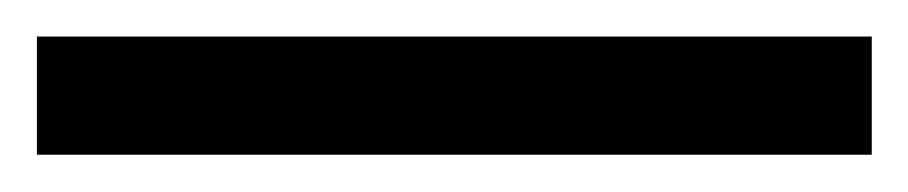

<svg xmlns="http://www.w3.org/2000/svg" viewBox="-22 70 492 104"><path d="M450.2 153.8H-2V89.8H450.2Z"/></svg>

Font: CAA NEO Sans
Style: Regular
Weight: 400
Version: Version 1.10